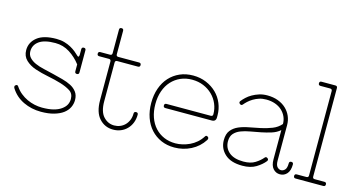

<svg xmlns="http://www.w3.org/2000/svg" viewBox="-76 -1016 2497 1341"><g transform="rotate(15 1172.0 -345.0)"><path d="M270 -20Q318 -20 351.5 -28.5Q385 -37 407.5 -53Q430 -69 440 -88Q450 -107 450 -130Q450 -169 421 -187.5Q392 -206 349 -219Q306 -232 255 -242Q204 -252 161 -266.5Q118 -281 89 -308.5Q60 -336 60 -380Q60 -436 106 -473Q152 -510 245 -510Q277 -510 303 -502.5Q329 -495 350 -483.5Q371 -472 387 -459Q403 -446 414 -435Q423 -426 426.5 -431.5Q430 -437 430 -445V-485Q430 -500 445 -500Q460 -500 460 -485V-325Q460 -310 445 -310Q430 -310 430 -325V-375Q396 -420 349 -450Q302 -480 245 -480Q166 -480 128 -452.5Q90 -425 90 -380Q90 -353 107 -334.5Q124 -316 151 -304Q178 -292 213 -284Q248 -276 285 -267Q322 -258 357 -248.5Q392 -239 419 -225Q446 -211 463 -188Q480 -165 480 -130Q480 -102 467.5 -76.5Q455 -51 429.5 -32Q404 -13 364 -1.5Q324 10 270 10Q201 10 142.5 -18Q84 -46 50 -100Q46 -106 46 -112.5Q46 -119 52 -123Q63 -132 71 -121Q89 -94 112.5 -75Q136 -56 162 -44Q188 -32 215.5 -26Q243 -20 270 -20Z M649 -685Q649 -700 664 -700Q679 -700 679 -685V-515Q679 -500 694 -500H844Q859 -500 859 -485Q859 -470 844 -470H694Q679 -470 679 -455V-175Q679 -100 711.5 -65Q744 -30 789 -30Q811 -30 831 -38Q851 -46 866 -61Q881 -76 890 -97.5Q899 -119 899 -145Q899 -160 914 -160Q929 -160 929 -145Q929 -113 918.5 -86.5Q908 -60 889 -40.5Q870 -21 844.5 -10.5Q819 0 789 0Q729 0 689 -44Q649 -88 649 -175V-455Q649 -470 634 -470H564Q549 -470 549 -485Q549 -500 564 -500H634Q649 -500 649 -515Z M1234 10Q1181 10 1138 -9Q1095 -28 1064 -62Q1033 -96 1016 -144Q999 -192 999 -250Q999 -308 1016 -356Q1033 -404 1064 -438Q1095 -472 1138 -491Q1181 -510 1234 -510Q1286 -510 1329.5 -491.5Q1373 -473 1404 -442.5Q1435 -412 1452 -371Q1469 -330 1469 -285V-270Q1469 -240 1439 -240H1104Q1089 -240 1089 -255Q1089 -270 1104 -270H1424Q1439 -270 1439 -285Q1439 -324 1424 -359.5Q1409 -395 1381.5 -422Q1354 -449 1316.5 -464.5Q1279 -480 1234 -480Q1189 -480 1151.5 -463.5Q1114 -447 1086.5 -417Q1059 -387 1044 -344.5Q1029 -302 1029 -250Q1029 -197 1044 -154.5Q1059 -112 1086.5 -82Q1114 -52 1151.5 -36Q1189 -20 1234 -20Q1258 -20 1284.5 -26Q1311 -32 1336.5 -44Q1362 -56 1384 -75Q1406 -94 1423 -121Q1430 -132 1442 -123Q1448 -119 1448 -112.5Q1448 -106 1444 -100Q1410 -47 1354 -18.5Q1298 10 1234 10Z M1726 -20Q1778 -20 1810.5 -40.5Q1843 -61 1862 -84Q1871 -96 1883 -87Q1895 -78 1886 -66Q1864 -38 1825 -14Q1786 10 1726 10Q1643 10 1599.5 -30Q1556 -70 1556 -130Q1556 -175 1576.5 -200.5Q1597 -226 1629.5 -240Q1662 -254 1703.5 -261.5Q1745 -269 1786 -278Q1827 -287 1864 -301.5Q1901 -316 1926 -345Q1926 -373 1915 -397.5Q1904 -422 1884 -440.5Q1864 -459 1835 -469.5Q1806 -480 1770 -480Q1742 -480 1719 -472.5Q1696 -465 1677 -453.5Q1658 -442 1644 -429Q1630 -416 1621 -405Q1612 -393 1600 -402Q1588 -411 1597 -423Q1608 -437 1624.5 -452.5Q1641 -468 1663 -480.5Q1685 -493 1711.5 -501.5Q1738 -510 1770 -510Q1813 -510 1847.5 -497Q1882 -484 1906 -461.5Q1930 -439 1943 -409Q1956 -379 1956 -345V-90Q1956 -56 1968.5 -43Q1981 -30 1996 -30Q2011 -30 2023.5 -43Q2036 -56 2036 -90Q2036 -105 2051 -105Q2066 -105 2066 -90Q2066 -45 2046 -22.5Q2026 0 1996 0Q1966 0 1946 -22.5Q1926 -45 1926 -90V-301Q1901 -279 1866 -268Q1831 -257 1793.5 -249.5Q1756 -242 1718.5 -235.5Q1681 -229 1651.5 -217.5Q1622 -206 1604 -185.5Q1586 -165 1586 -130Q1586 -81 1622 -50.5Q1658 -20 1726 -20Z M2225 -45Q2225 -30 2240 -30H2310Q2325 -30 2325 -15Q2325 0 2310 0H2110Q2095 0 2095 -15Q2095 -30 2110 -30H2180Q2195 -30 2195 -45V-655Q2195 -670 2180 -670H2110Q2095 -670 2095 -685Q2095 -700 2110 -700H2210Q2225 -700 2225 -685Z"/></g></svg>

Font: Nixie One
Style: Regular
Weight: 400
Designer: Jovanny Lemonad
Foundry: Jovanny Lemonad
Version: Version 1.000 2011 initial release